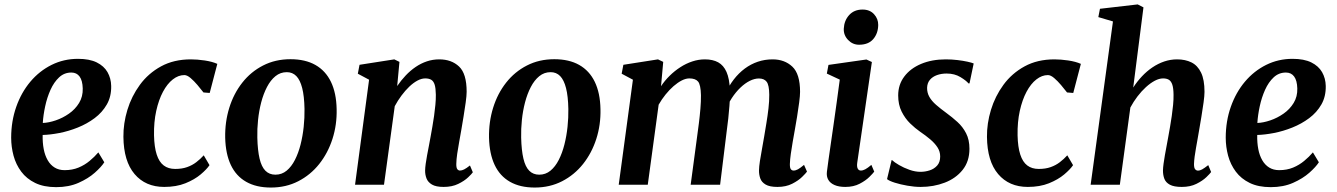

<svg xmlns="http://www.w3.org/2000/svg" viewBox="-20 -837 6058 870"><path d="M452.6 -101.7Q439.3 -80.8 409.6 -54.4Q379.8 -28 335.8 -8.5Q291.8 11 234.6 11Q178.4 11 139.4 -8Q100.3 -27 76.3 -59.2Q52.2 -91.5 41.4 -131.4Q30.7 -171.3 30.6 -212.7Q30.7 -288.2 53.7 -353.2Q76.6 -418.2 117.6 -466.9Q158.7 -515.6 213.8 -543Q269 -570.4 333.3 -570.4Q385.2 -570.4 418.1 -554.3Q451 -538.1 467.1 -510.2Q483.1 -482.2 483.8 -447.7Q484.8 -399.8 464.1 -363.7Q443.4 -327.5 408.7 -301.6Q374.1 -275.8 332.4 -259.1Q290.8 -242.4 249 -234.3Q207.3 -226.3 173.3 -225.4Q172.5 -190.5 178.1 -161.4Q183.7 -132.4 196.1 -111Q208.5 -89.5 227.6 -77.8Q246.8 -66 272.8 -66Q307.7 -66 335.7 -77.6Q363.7 -89.2 386 -107.8Q408.4 -126.3 425.6 -146.5ZM303.3 -508.3Q271.2 -508.3 247.8 -486.5Q224.4 -464.7 208.8 -429.9Q193.2 -395.1 184.7 -355.4Q176.1 -315.7 173.9 -279.8Q201 -280.8 232.7 -291.6Q264.4 -302.4 292.6 -322.1Q320.9 -341.8 338.4 -370.5Q356 -399.2 354.9 -436.4Q353.9 -472.2 340.6 -490.3Q327.3 -508.3 303.3 -508.3Z M902 -418.1Q890.4 -433.3 874.8 -451.7Q859.2 -470.1 843.5 -483.5Q827.8 -496.8 815.4 -496.8Q788.2 -496.8 763 -477.1Q737.8 -457.4 718.4 -421Q699 -384.6 687.9 -334.4Q676.8 -284.3 677.9 -223.8Q679.1 -170.3 690.1 -136.7Q701 -103 721.8 -87.3Q742.6 -71.5 773.7 -71.5Q804.8 -71.5 827.9 -79.8Q851.1 -88 869.3 -102Q887.5 -115.9 903.2 -133.2L929.3 -88.6Q916.6 -69.7 889.1 -46.5Q861.5 -23.3 820.2 -6.6Q778.9 10 724.1 10Q639.3 10 589.8 -48.3Q540.3 -106.6 539.2 -216.8Q538.5 -277.2 557.2 -339Q575.9 -400.7 613.9 -452.7Q651.9 -504.7 709.7 -536.3Q767.6 -568 844.9 -568Q873.8 -568 907.7 -563Q941.6 -557.9 964.7 -547.6L930.2 -415.8Z M1296.3 -568.7Q1363.1 -568.7 1409.1 -542.7Q1455.2 -516.6 1479.6 -466.2Q1504 -415.7 1505.4 -342.7Q1507.1 -271.7 1486.5 -207.6Q1465.9 -143.5 1426.5 -93.9Q1387 -44.3 1331.5 -15.8Q1276 12.8 1207.5 12.8Q1141 12.8 1095.3 -13.3Q1049.5 -39.4 1025.8 -89.8Q1002.2 -140.2 1000.4 -212.6Q999 -284.5 1019 -348.8Q1039 -413.1 1077.9 -462.5Q1116.8 -512 1172.2 -540.3Q1227.5 -568.7 1296.3 -568.7ZM1279.6 -510Q1250.4 -510 1228.1 -491.8Q1205.8 -473.6 1189.8 -442.8Q1173.7 -411.9 1163.6 -373.3Q1153.6 -334.8 1149.3 -293.5Q1145 -252.3 1146 -213.3Q1147.4 -155.7 1156.2 -118.4Q1164.9 -81.2 1182.7 -63.3Q1200.4 -45.5 1228 -45.5Q1256.8 -45.5 1278.8 -63.6Q1300.8 -81.8 1316.4 -112.5Q1332.1 -143.2 1341.9 -181.8Q1351.7 -220.5 1356.1 -262.2Q1360.5 -303.8 1359.8 -343.3Q1358.7 -401.3 1349.3 -438Q1339.9 -474.7 1322.7 -492.3Q1305.4 -510 1279.6 -510Z M1779.8 -447.1Q1797.5 -473.1 1818.4 -495.1Q1839.3 -517.2 1863.4 -533.6Q1887.5 -550 1914.3 -559Q1941.1 -568 1970.4 -568Q2025.7 -568 2060.1 -535.6Q2094.5 -503.3 2094.5 -421.2Q2094.5 -403.8 2090.2 -372.8Q2085.9 -341.8 2080.3 -307.9Q2074.7 -274 2070.1 -247Q2065.9 -222 2060.7 -194.2Q2055.5 -166.3 2051.7 -140.1Q2047.9 -113.8 2047.6 -93.8Q2047.4 -76.3 2052.4 -70.2Q2057.4 -64.2 2063.9 -64.2Q2072.9 -64.2 2083.1 -69.3Q2093.3 -74.4 2109.5 -87.2L2122.5 -56.4Q2118.2 -49.5 2101.2 -33.4Q2084.3 -17.3 2056.4 -3.7Q2028.6 10 1990.3 10Q1955.5 10 1937.4 -0.7Q1919.2 -11.4 1912.6 -28.5Q1906 -45.6 1906.3 -64.8Q1906.6 -77.7 1909 -95.3Q1911.4 -113 1915.3 -133.7Q1919.2 -154.5 1923.4 -176.1Q1927.5 -197.8 1931.2 -218Q1934.8 -238.4 1939.1 -262.4Q1943.3 -286.4 1946.9 -311.7Q1950.4 -337 1952.8 -361.6Q1955.2 -386.1 1954.9 -407.9Q1954.5 -437.2 1949.6 -453.1Q1944.7 -469 1934.2 -475.4Q1923.7 -481.7 1906.7 -481.7Q1889.9 -481.7 1871.3 -471.7Q1852.8 -461.7 1834.5 -444.3Q1816.2 -426.8 1799.3 -404.1Q1782.3 -381.4 1768.7 -355.8L1720 0H1588.8L1652.4 -475.8L1601.4 -503L1609.1 -543.4L1766.7 -568L1790 -556.6Z M2491.8 -568.7Q2558.6 -568.7 2604.6 -542.7Q2650.7 -516.6 2675.1 -466.2Q2699.5 -415.7 2700.9 -342.7Q2702.6 -271.7 2682 -207.6Q2661.4 -143.5 2622 -93.9Q2582.5 -44.3 2527 -15.8Q2471.5 12.8 2403 12.8Q2336.5 12.8 2290.8 -13.3Q2245 -39.4 2221.3 -89.8Q2197.7 -140.2 2195.9 -212.6Q2194.5 -284.5 2214.5 -348.8Q2234.5 -413.1 2273.4 -462.5Q2312.3 -512 2367.7 -540.3Q2423 -568.7 2491.8 -568.7ZM2475.1 -510Q2445.9 -510 2423.6 -491.8Q2401.3 -473.6 2385.3 -442.8Q2369.2 -411.9 2359.1 -373.3Q2349.1 -334.8 2344.8 -293.5Q2340.5 -252.3 2341.5 -213.3Q2342.9 -155.7 2351.7 -118.4Q2360.4 -81.2 2378.2 -63.3Q2395.9 -45.5 2423.5 -45.5Q2452.3 -45.5 2474.3 -63.6Q2496.3 -81.8 2511.9 -112.5Q2527.6 -143.2 2537.4 -181.8Q2547.2 -220.5 2551.6 -262.2Q2556 -303.8 2555.3 -343.3Q2554.2 -401.3 2544.8 -438Q2535.4 -474.7 2518.2 -492.3Q2500.9 -510 2475.1 -510Z M2985.2 -556.6 2975.3 -446.4Q2992 -471.7 3014.4 -493.7Q3036.8 -515.8 3062.8 -532.5Q3088.7 -549.3 3116.9 -558.6Q3145.1 -568 3174.1 -568Q3209.8 -568 3234.3 -554.6Q3258.7 -541.1 3272 -511Q3285.3 -480.9 3287.4 -430.4Q3287.7 -423.4 3287.7 -415.9Q3287.6 -408.3 3287.1 -400.3Q3286.5 -392.2 3285.7 -383.7L3266.6 -412.1Q3283 -448.5 3305.3 -477.3Q3327.6 -506 3354.9 -526.3Q3382.2 -546.6 3413.9 -557.3Q3445.5 -568 3480.9 -568Q3535.2 -568 3570.3 -535Q3605.3 -502 3605.3 -420.9Q3605.3 -403.8 3601.3 -373.1Q3597.3 -342.3 3591.8 -308.4Q3586.3 -274.5 3581.3 -247Q3576.8 -221.8 3571.9 -194.1Q3567 -166.3 3563.4 -140.1Q3559.7 -113.9 3559.1 -93.8Q3558.8 -76.3 3563.6 -70.2Q3568.3 -64.2 3575.8 -64.2Q3585.4 -64.2 3595.7 -69.8Q3606 -75.5 3623.3 -89.9L3636.7 -59.3Q3631.5 -52 3614.6 -35.4Q3597.7 -18.7 3569.6 -4.4Q3541.4 10 3502.8 10Q3467.4 10 3449.2 -0.8Q3431 -11.5 3425 -28.6Q3419 -45.7 3419.2 -64.5Q3419.5 -81.8 3423.4 -107.4Q3427.3 -133 3432.8 -162.2Q3438.3 -191.3 3442.8 -219.2Q3447.3 -246 3452.7 -278.9Q3458.2 -311.8 3462.1 -345.4Q3466 -379 3465.7 -407.9Q3465.3 -451.7 3453.9 -466.5Q3442.5 -481.4 3418.6 -481.4Q3399.2 -481.4 3377.5 -470.7Q3355.9 -459.9 3334.9 -439.8Q3313.9 -419.8 3296 -392.5Q3278.2 -365.1 3266.2 -332L3287.9 -408Q3287.4 -384.8 3285.2 -356.7Q3283 -328.6 3280 -300.2Q3276.9 -271.9 3273.4 -247L3243 0H3109.6L3138.8 -218Q3142.7 -245.8 3146.8 -278.5Q3150.9 -311.2 3153.7 -344.3Q3156.5 -377.4 3156.2 -405.8Q3155.1 -453.2 3143.1 -467.5Q3131.2 -481.7 3103.4 -481.7Q3087.7 -481.7 3069.4 -472.5Q3051.1 -463.2 3032.1 -446.7Q3013.1 -430.1 2995.7 -408.5Q2978.3 -386.9 2964.5 -362.6L2915.2 0H2783.6L2847.9 -475.8L2796.9 -503L2804.6 -543.4L2961.5 -568Z M3810.2 10Q3781.4 10 3761.9 1.6Q3742.4 -6.7 3733.4 -22Q3724.4 -37.2 3726.9 -58.4Q3729.5 -80.5 3734.2 -113.1Q3738.9 -145.7 3744.7 -186.5Q3750.5 -227.4 3757.4 -274.5Q3764.2 -321.6 3771.2 -372.6Q3778.1 -423.7 3785.2 -476.2L3726.6 -503.6L3734 -542.9L3906 -567.4L3930.7 -556L3864.5 -100.6Q3861.8 -82.6 3866.4 -73.4Q3871 -64.2 3880.7 -64.2Q3890 -64.2 3900.7 -69.9Q3911.4 -75.5 3928.4 -89.9L3941.4 -59.3Q3936.2 -52 3919.5 -35.4Q3902.8 -18.7 3875.3 -4.4Q3847.8 10 3810.2 10ZM3872.6 -634.3Q3843.5 -634.3 3822.8 -656.1Q3802 -677.8 3803.4 -707.4Q3805.2 -743.9 3827.8 -768.8Q3850.4 -793.7 3888.5 -793.7Q3921.3 -793.7 3940.5 -772.7Q3959.7 -751.6 3959.4 -723.8Q3959 -685.9 3937.1 -660.1Q3915.2 -634.3 3872.6 -634.3Z M4373.1 -459.1H4368.4Q4358.4 -471.6 4331.9 -487.7Q4305.3 -503.8 4269.4 -503.8Q4245.5 -503.8 4225.7 -496.7Q4205.8 -489.6 4193.8 -475.5Q4181.7 -461.4 4180.9 -439.4Q4180.5 -417.2 4191 -398.3Q4201.6 -379.5 4221.5 -362.1Q4241.4 -344.7 4267.9 -325.4Q4294.6 -306 4318.5 -284.2Q4342.5 -262.4 4357.6 -233.1Q4372.8 -203.9 4372.8 -162.8Q4372.8 -105.5 4341.8 -67Q4310.9 -28.5 4260.7 -9.3Q4210.4 10 4151.8 10Q4123.5 10 4091.7 4.4Q4059.8 -1.2 4034.4 -9.2Q4008.9 -17.3 3999.4 -25.4L4020.2 -111.6H4022Q4032.6 -101.6 4053.8 -89.2Q4075.1 -76.7 4100.9 -67.6Q4126.7 -58.4 4151.1 -58.4Q4172 -58.4 4192.5 -65Q4213 -71.6 4226.6 -86.9Q4240.2 -102.2 4240.2 -128Q4240.2 -150.7 4227.8 -169.6Q4215.5 -188.4 4194.9 -205.8Q4174.3 -223.2 4148.8 -240.5Q4127 -255.6 4104.1 -277.8Q4081.2 -300.1 4065.6 -331.3Q4049.9 -362.5 4049.9 -404.6Q4049.9 -453.7 4077.7 -490.4Q4105.4 -527.2 4154.1 -547.6Q4202.7 -568 4265.6 -568Q4292.3 -568 4318.3 -564.9Q4344.3 -561.8 4364.1 -557.4Q4383.8 -553 4392 -549.4Z M4815 -418.1Q4803.4 -433.3 4787.8 -451.7Q4772.2 -470.1 4756.5 -483.5Q4740.8 -496.8 4728.4 -496.8Q4701.2 -496.8 4676 -477.1Q4650.8 -457.4 4631.4 -421Q4612 -384.6 4600.9 -334.4Q4589.8 -284.3 4590.9 -223.8Q4592.1 -170.3 4603.1 -136.7Q4614 -103 4634.8 -87.3Q4655.6 -71.5 4686.7 -71.5Q4717.8 -71.5 4740.9 -79.8Q4764.1 -88 4782.3 -102Q4800.5 -115.9 4816.2 -133.2L4842.3 -88.6Q4829.6 -69.7 4802.1 -46.5Q4774.5 -23.3 4733.2 -6.6Q4691.9 10 4637.1 10Q4552.3 10 4502.8 -48.3Q4453.3 -106.6 4452.2 -216.8Q4451.5 -277.2 4470.2 -339Q4488.9 -400.7 4526.9 -452.7Q4564.9 -504.7 4622.7 -536.3Q4680.6 -568 4757.9 -568Q4786.8 -568 4820.7 -563Q4854.6 -557.9 4877.7 -547.6L4843.2 -415.8Z M5114.9 -440.4Q5132.5 -467.7 5154.4 -491Q5176.2 -514.2 5201.7 -531.5Q5227.2 -548.8 5255.4 -558.4Q5283.7 -568 5313.8 -568Q5350.8 -568 5378.8 -554.2Q5406.8 -540.3 5422.3 -508Q5437.9 -475.8 5437.9 -420.9Q5437.9 -403.7 5433.7 -372.8Q5429.4 -341.8 5423.8 -307.9Q5418.1 -274 5413.5 -247Q5410.3 -228.5 5406.7 -207.8Q5403 -187.1 5399.4 -166.7Q5395.7 -146.3 5393.2 -127.5Q5390.8 -108.8 5390.3 -93.8Q5390.2 -76.1 5395.6 -70Q5401.1 -63.9 5407.9 -63.9Q5417.3 -63.9 5427.3 -69.5Q5437.2 -75 5454.9 -88.8L5467.9 -57.5Q5463.4 -50.8 5446.4 -34.3Q5429.3 -17.9 5401.4 -4Q5373.4 10 5335 10Q5299.6 10 5281 0Q5262.4 -10 5256 -26.9Q5249.6 -43.8 5249.7 -64.8Q5250 -77.7 5252.4 -95.3Q5254.8 -113 5258.4 -133.7Q5261.9 -154.5 5266.2 -176.1Q5270.4 -197.8 5273.9 -218Q5277.6 -238.4 5281.8 -262.4Q5286 -286.4 5289.6 -311.7Q5293.2 -337 5295.6 -361.6Q5298 -386.1 5297.6 -407.9Q5297.3 -437.2 5292.1 -453.1Q5286.9 -469 5276.7 -475.4Q5266.4 -481.7 5250.3 -481.7Q5232.6 -481.7 5212.7 -471.2Q5192.7 -460.6 5172.6 -442.3Q5152.4 -423.9 5134.2 -400.1Q5116 -376.2 5101.9 -349.8L5054.3 0H4922L5023.1 -739.9L4956.8 -759.5L4964.2 -797.2L5135.2 -817L5161.3 -803.6Z M5956.1 -101.7Q5942.8 -80.8 5913.1 -54.4Q5883.3 -28 5839.3 -8.5Q5795.3 11 5738.1 11Q5681.9 11 5642.9 -8Q5603.8 -27 5579.8 -59.2Q5555.7 -91.5 5544.9 -131.4Q5534.2 -171.3 5534.1 -212.7Q5534.2 -288.2 5557.2 -353.2Q5580.1 -418.2 5621.1 -466.9Q5662.2 -515.6 5717.3 -543Q5772.5 -570.4 5836.8 -570.4Q5888.7 -570.4 5921.6 -554.3Q5954.5 -538.1 5970.6 -510.2Q5986.6 -482.2 5987.3 -447.7Q5988.3 -399.8 5967.6 -363.7Q5946.9 -327.5 5912.2 -301.6Q5877.6 -275.8 5835.9 -259.1Q5794.3 -242.4 5752.5 -234.3Q5710.8 -226.3 5676.8 -225.4Q5676 -190.5 5681.6 -161.4Q5687.2 -132.4 5699.6 -111Q5712 -89.5 5731.1 -77.8Q5750.3 -66 5776.3 -66Q5811.2 -66 5839.2 -77.6Q5867.2 -89.2 5889.5 -107.8Q5911.9 -126.3 5929.1 -146.5ZM5806.8 -508.3Q5774.7 -508.3 5751.3 -486.5Q5727.9 -464.7 5712.3 -429.9Q5696.7 -395.1 5688.2 -355.4Q5679.6 -315.7 5677.4 -279.8Q5704.5 -280.8 5736.2 -291.6Q5767.9 -302.4 5796.1 -322.1Q5824.4 -341.8 5841.9 -370.5Q5859.5 -399.2 5858.4 -436.4Q5857.4 -472.2 5844.1 -490.3Q5830.8 -508.3 5806.8 -508.3Z"/></svg>

Font: Merriweather 7pt Light
Style: Italic
Weight: 300
Italic angle: -7.8°
Designer: Eben Sorkin
Foundry: Eben Sorkin
Version: Version 2.200;gftools[0.9.31]